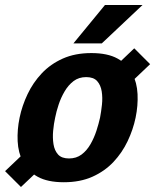

<svg xmlns="http://www.w3.org/2000/svg" viewBox="-41 -720 619 767"><path d="M214 8Q149 8 109.3 -14Q69.7 -36 50.7 -73Q31.7 -110 29.5 -156Q27.3 -202 37.3 -250Q47.3 -298 69.2 -344Q91 -390 125.8 -427Q160.7 -464 209.8 -486Q259 -508 324 -508Q389 -508 428.7 -486Q468.3 -464 487.3 -427Q506.3 -390 508.5 -344Q510.7 -298 500.7 -250Q490.7 -202 468.8 -156Q447 -110 412.2 -73Q377.3 -36 328.2 -14Q279 8 214 8ZM234.7 -87Q264 -87 285 -102.8Q306 -118.7 320.5 -144Q335 -169.3 344.2 -197.5Q353.3 -225.7 358.7 -250Q363.3 -274.3 366.3 -302Q369.3 -329.7 365.3 -355Q361.3 -380.3 347 -396.2Q332.7 -412 303.3 -412Q274 -412 253 -396.2Q232 -380.3 217.2 -355Q202.3 -329.7 193.2 -302Q184 -274.3 179.3 -250Q174 -225.7 171.3 -197.5Q168.7 -169.3 172.7 -144Q176.7 -118.7 191 -102.8Q205.3 -87 234.7 -87ZM389.7 -426.3 495.3 -527 558.7 -463.7 437.3 -348.3ZM150.7 -75.3 42.7 27 -20.7 -36.3 103 -154ZM528.3 -700 365.7 -546.7H252.3L378.3 -700Z"/></svg>

Font: Epunda Sans Light
Style: Italic
Weight: 300
Italic angle: -12.0243°
Designer: Simon Atzbach
Foundry: typofactur
Version: Version 2.204